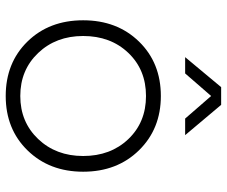

<svg xmlns="http://www.w3.org/2000/svg" viewBox="-81 -693 794 672"><g transform="rotate(90 316.0 -357.0)"><path d="M581 -251Q581 -133 506.5 -56.5Q432 20 316 20Q200 20 125.5 -56Q51 -132 51 -251Q51 -370 125.5 -446.5Q200 -523 316 -523Q431 -523 506 -446.5Q581 -370 581 -251ZM526 -251Q526 -347 467 -409Q408 -471 316 -471Q224 -471 165 -409Q106 -347 106 -251Q106 -156 165.5 -93.5Q225 -31 316 -31Q407 -31 466.5 -93.5Q526 -156 526 -251ZM237 -608H180L285 -734H347L453 -608H395L316 -699Z"/></g></svg>

Font: Metropolitano Light
Style: Regular
Weight: 300
Designer: Fonts by Alex Slobzheninov & Chris M. Simpson / Changes by Cristiano Sobral
Foundry: Fonts by Alex Slobzheninov & Chris M. Simpson / Changes by Cristiano Sobral
Version: Version 1.00;August 30, 2020;FontCreator 13.0.0.2681 64-bit